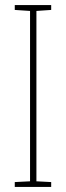

<svg xmlns="http://www.w3.org/2000/svg" viewBox="-20 -734 259 754"><path d="M181 0V-19L123 -22V-691L181 -695V-714H38V-695L98 -691V-22L38 -19V0Z"/></svg>

Font: Noto Sans Arabic UI XCn Th
Style: Regular
Weight: 100
Width: 2
Designer: Monotype Design Team, Nadine Chahine and Nizar Qandah
Foundry: Monotype Imaging Inc.
Version: Version 2.010